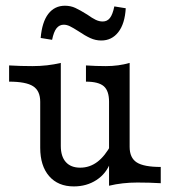

<svg xmlns="http://www.w3.org/2000/svg" viewBox="-20 -646 611 677"><path d="M121.8 -125V-287.1Q121.8 -325.8 96.8 -341.9Q71.8 -358.1 12.1 -358.1V-415.3Q52.4 -412.9 94.4 -412.9Q147.6 -412.9 194.4 -424.2V-131.5Q194.4 -94.4 212.1 -74.6Q229.8 -54.8 262.9 -54.8Q296 -54.8 323 -75Q350 -95.2 372.6 -137.1L369.4 -73.4Q354.8 -33.9 320.2 -11.3Q285.5 11.3 240.3 11.3Q184.7 11.3 153.2 -25Q121.8 -61.3 121.8 -125ZM283.1 -358.1V-415.3Q318.5 -412.9 353.2 -412.9Q398.4 -412.9 437.1 -424.2V-128.2Q437.1 -89.5 462.1 -73.4Q487.1 -57.3 546.8 -57.3V0Q507.3 -2.4 464.5 -2.4Q411.3 -2.4 364.5 8.9V-287.1Q364.5 -325.8 346 -341.9Q327.4 -358.1 283.1 -358.1ZM257.3 -535.5Q237.1 -548.4 226.2 -553.6Q215.3 -558.9 204.8 -558.9Q189.5 -558.9 179.4 -546.4Q169.4 -533.9 163.7 -505.6L123.4 -512.1Q128.2 -568.5 150.4 -597.2Q172.6 -625.8 208.9 -625.8Q229 -625.8 245.6 -618.1Q262.1 -610.5 287.9 -594.4Q304.8 -582.3 317.3 -576.2Q329.8 -570.2 341.9 -570.2Q358.1 -570.2 367.7 -582.7Q377.4 -595.2 383.1 -623.4L423.4 -616.9Q420.2 -562.1 397.2 -532.7Q374.2 -503.2 337.1 -503.2Q316.9 -503.2 298.4 -511.7Q279.8 -520.2 257.3 -535.5Z"/></svg>

Font: Playfair Micro SmCond SmLight
Style: Regular
Weight: 360
Width: 4
Designer: Claus Eggers Sørensen
Foundry: Claus Eggers Sørensen
Version: Version 2.100;Glyphs 3.2 (3219)